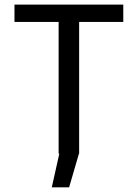

<svg xmlns="http://www.w3.org/2000/svg" viewBox="-20 -658 590 822"><path d="M507.8 -564V-638.2H42V-564H231V0H318.8V-564ZM317.9 0H233.9L201.7 144H275.9Z"/></svg>

Font: CodeNewRoman Nerd Font Mono
Style: Regular
Weight: 400
Monospace: yes
Designer: Sam Radian
Foundry: Code New Roman
Version: Version 2.00 November 29, 2014;Nerd Fonts 3.2.1